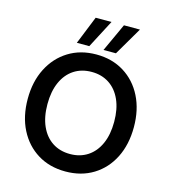

<svg xmlns="http://www.w3.org/2000/svg" viewBox="-133 -1029 1020 1148"><g transform="rotate(15 377.5 -455.5)"><path d="M378 12Q280 12 206 -33.5Q132 -79 90.5 -160.5Q49 -242 49 -350Q49 -457 90.5 -538.5Q132 -620 206 -666Q280 -712 378 -712Q476 -712 550 -666Q624 -620 665 -538.5Q706 -457 706 -350Q706 -242 665 -160.5Q624 -79 550 -33.5Q476 12 378 12ZM378 -96Q440 -96 486.5 -126.5Q533 -157 558.5 -214Q584 -271 584 -350Q584 -429 558.5 -486Q533 -543 486.5 -573.5Q440 -604 378 -604Q315 -604 268.5 -573.5Q222 -543 196.5 -486Q171 -429 171 -350Q171 -271 196.5 -214Q222 -157 268.5 -126.5Q315 -96 378 -96ZM411 -749 491 -923H590L488 -749ZM246 -749 316 -923H414L323 -749Z"/></g></svg>

Font: DM Sans 9pt
Style: Semibold
Weight: 600
Designer: Colophon Foundry, Jonny Pinhorn
Foundry: Colophon Foundry
Version: Version 4.004;gftools[0.9.30]